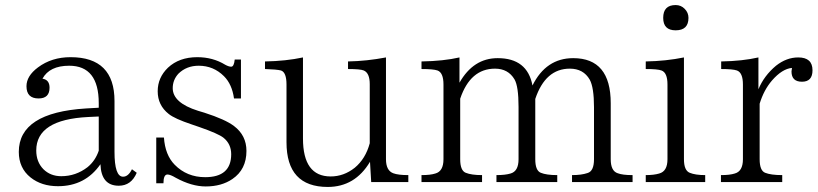

<svg xmlns="http://www.w3.org/2000/svg" viewBox="-20 -738 3270 768"><path d="M526.9 -46.9Q504.9 4.9 455.1 4.9Q384.8 4.9 381.8 -81.1Q320.8 6.8 211.9 6.8Q146 6.8 102.1 -28.3Q55.2 -65.9 55.2 -130.4Q55.2 -287.6 324.2 -304.2L375 -307.1V-325.2Q375 -475.1 256.8 -475.1Q178.2 -475.1 149.9 -423.3Q178.2 -418.9 178.2 -387.2Q178.2 -344.2 134.3 -344.2Q85.9 -344.2 85.9 -393.1Q85.9 -434.1 131.8 -468.3Q186.5 -509.3 262.2 -509.3Q438 -509.3 438 -334V-130.9Q438 -31.2 472.2 -31.2Q493.2 -31.2 507.8 -61ZM375 -135.3V-272L333 -270Q125 -259.8 125 -136.2Q125 -90.3 153.8 -61Q182.1 -33.2 225.1 -33.2Q283.2 -33.2 330.1 -69.3Q361.3 -94.7 375 -135.3Z M916 -344.2Q908.2 -400.9 876 -433.1Q834 -475.1 774.9 -475.1Q726.1 -475.1 693.8 -443.4Q670.9 -418.5 670.9 -385.3Q670.9 -326.7 772 -294.9L797.9 -287.1Q881.3 -260.3 916 -233.9Q965.8 -196.3 965.8 -134.3Q965.8 -60.1 909.7 -22Q866.2 7.8 802.7 7.8Q746.6 7.8 683.1 -26.9Q661.1 -40 649.9 -40Q633.8 -40 633.8 -4.9H605V-188H635.7Q640.6 -117.7 678.7 -79.1Q727.5 -29.3 800.8 -29.3Q904.8 -29.3 904.8 -121.1Q904.8 -162.1 874 -187Q853 -203.6 776.9 -230L747.1 -240.2Q678.2 -263.2 654.8 -282.2Q610.8 -316.9 610.8 -373Q610.8 -427.7 651.9 -467.3Q696.8 -509.3 769 -509.3Q831.5 -509.3 880.9 -479Q895 -471.2 904.8 -471.2Q916 -471.2 918.9 -500H943.8V-344.2Z M1613.3 -9.8H1464.8L1460 -90.8Q1399.9 9.8 1291 9.8Q1126 9.8 1126 -168.9V-399.9Q1126 -448.7 1104 -456.1Q1087.4 -460.4 1040 -461.9V-492.2Q1124 -493.7 1191.9 -508.3V-184.1Q1191.9 -32.2 1302.7 -32.2Q1355 -32.2 1398.9 -66.9Q1442.4 -103 1459 -165V-401.4Q1459 -445.8 1435.1 -456.1Q1421.4 -461.9 1372.1 -461.9V-492.2Q1447.8 -493.7 1523.9 -508.3V-101.1Q1523.9 -55.7 1553.2 -44.9Q1572.8 -37.6 1613.3 -37.6Z M2510.3 -9.8H2268.1V-37.6Q2306.2 -37.6 2330.1 -45.9Q2356 -53.2 2356 -101.1V-309.1Q2356 -388.2 2338.9 -419.4Q2313.5 -463.4 2259.3 -463.4Q2161.6 -463.4 2121.1 -342.3V-101.1Q2121.1 -55.7 2143.1 -46.9Q2165.5 -37.6 2209 -37.6V-9.8H1965.8V-37.6Q2001 -37.6 2022 -43.9Q2054.2 -52.7 2054.2 -101.1V-310.1Q2054.2 -392.6 2038.1 -420.4Q2012.7 -463.4 1960 -463.4Q1861.3 -463.4 1820.8 -343.3V-101.1Q1820.8 -55.7 1842.8 -46.9Q1865.7 -37.6 1908.2 -37.6V-9.8H1666V-37.6Q1701.7 -37.6 1721.2 -43.9Q1753.9 -52.7 1753.9 -101.1V-399.9Q1753.9 -447.3 1730 -456.1Q1713.4 -461.9 1666 -461.9V-492.2Q1754.4 -493.7 1817.9 -508.3V-407.2Q1873.5 -505.4 1970.7 -505.4Q2089.4 -505.4 2109.9 -396Q2164.1 -505.4 2272.9 -505.4Q2422.9 -505.4 2422.9 -325.2V-101.1Q2422.9 -53.7 2451.2 -44.9Q2470.7 -37.6 2509.3 -37.6H2510.3Z M2682.6 -717.8Q2704.1 -717.8 2718.8 -702.6Q2733.9 -687.5 2733.9 -666.5Q2733.9 -616.7 2682.6 -616.7Q2632.8 -616.7 2632.8 -666.5Q2632.8 -717.8 2682.6 -717.8ZM2800.8 -9.8H2563V-37.6Q2595.7 -37.6 2616.7 -43.9Q2649.9 -52.7 2649.9 -101.1V-399.9Q2649.9 -447.3 2626 -456.1Q2610.8 -461.9 2563 -461.9V-492.2Q2644.5 -493.7 2715.8 -508.3V-101.1Q2715.8 -56.2 2738.8 -46.9Q2761.2 -37.6 2800.8 -37.6Z M3013.7 -380.9Q3036.1 -435.1 3084 -475.1Q3126 -508.3 3172.9 -508.3Q3230 -508.3 3230 -457Q3230 -411.1 3188 -411.1Q3146 -411.1 3146 -452.1Q3146 -455.6 3147.9 -466.3Q3108.9 -462.9 3067.9 -416Q3035.2 -377.9 3018.6 -323.2V-101.1Q3018.6 -55.7 3040.5 -46.9Q3063.5 -37.6 3108.9 -37.6V-9.8H2863.8V-37.6Q2899.4 -37.6 2918.9 -43.9Q2951.7 -52.7 2951.7 -101.1V-399.9Q2951.7 -447.3 2927.7 -456.1Q2911.1 -461.9 2864.7 -461.9V-492.2Q2950.2 -493.7 3013.7 -508.3Z"/></svg>

Font: I.MingCP
Style: Regular
Weight: 400
Designer: I.Font Project
Version: Version 8.000; Sep 06, 2022